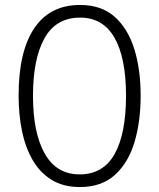

<svg xmlns="http://www.w3.org/2000/svg" viewBox="-20 -744 642 774"><path d="M547 -358Q547 -255 522.5 -172Q498 -89 444 -39.5Q390 10 302 10Q235 10 188 -19Q141 -48 111.5 -99Q82 -150 68.5 -216.5Q55 -283 55 -359Q55 -536 118 -630Q181 -724 303 -724Q388 -724 441.5 -677Q495 -630 521 -547.5Q547 -465 547 -358ZM113 -358Q113 -208 160.5 -124.5Q208 -41 301 -41Q396 -41 442 -123Q488 -205 488 -358Q488 -511 441.5 -592Q395 -673 303 -673Q206 -673 159.5 -590Q113 -507 113 -358Z"/></svg>

Font: Noto Sans Condensed Light
Style: Regular
Weight: 300
Width: 3
Designer: Monotype Design Team
Foundry: Monotype Imaging Inc.
Version: Version 2.013; ttfautohint (v1.8.4.7-5d5b)